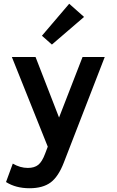

<svg xmlns="http://www.w3.org/2000/svg" viewBox="-20 -779 620 1021"><path d="M137 222Q64 222 12 189L48 91Q87 114 128 114Q163 114 183.5 97.5Q204 81 220 38L234 1L43 -476H169L294 -154L419 -476H537L320 84Q291 160 249.5 191Q208 222 137 222ZM256 -542 203 -589 348 -759 427 -689Z"/></svg>

Font: Sometype Mono
Style: Bold
Weight: 700
Monospace: yes
Designer: Ryoichi Tsunekawa
Foundry: Dharma Type
Version: Version 1.000; ttfautohint (v1.8.3)